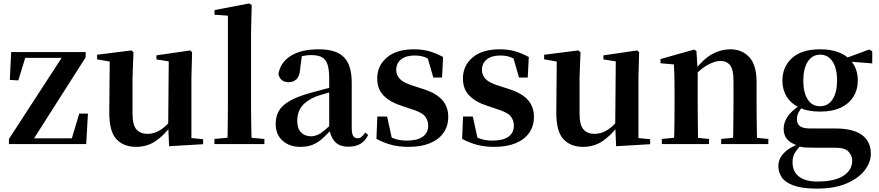

<svg xmlns="http://www.w3.org/2000/svg" viewBox="-20 -839 5119 1118"><path d="M32.1 0V-29.9L351.2 -521.1V-491.9L343.2 -502.1H231.7H96.9L132.7 -521.1L86.6 -370.7L37.1 -373.9L45.1 -535.7H478.7V-505.1L165.8 -13.9L170.3 -52.5L172.8 -33.6H286.8H422L393.4 -17.1L441.4 -177.5H492L482 0Z M772.7 16.2Q699.1 16.2 657.2 -29.3Q615.3 -74.7 616.3 -187.9L619 -497.7L649 -475.4L545.4 -493.5V-520.2L745 -545.4L757.2 -534.8L751.7 -388.7V-177.8Q751.7 -111 774.7 -85.3Q797.7 -59.5 838.8 -59.5Q881.7 -59.5 919.5 -85.8Q957.3 -112.1 986.6 -153.8L1020.2 -103H973Q935.4 -51 885.8 -17.4Q836.2 16.2 772.7 16.2ZM964.6 12.4 959.4 -109.4V-111.9L962.6 -481.6L890.7 -493.2V-516.6L1087.9 -545.4L1098.6 -534.8L1094.6 -388.7V-35L1162.6 -28.5V0.7Z M1228.5 0V-29.9L1340.2 -40.2H1403L1519.6 -29.9V0ZM1304.1 0Q1305.1 -35.1 1305.6 -75.2Q1306.1 -115.3 1306.6 -156.4Q1307.1 -197.6 1307.1 -234.8V-747.8L1229 -753.3V-780.3L1430.6 -819L1445.6 -810L1441.8 -650.9V-234.8Q1441.8 -197.6 1442.3 -156.4Q1442.8 -115.3 1443.7 -75.2Q1444.6 -35.1 1445.6 0Z M1728.6 16.2Q1666.2 16.2 1625.8 -19.4Q1585.3 -54.9 1585.3 -117.6Q1585.3 -161.2 1604 -193.6Q1622.7 -226.1 1667.1 -251.5Q1711.6 -277 1787.4 -297.9Q1826.8 -309.4 1876.4 -322Q1926 -334.6 1966 -344.4V-318.9Q1926 -308.9 1886 -297.6Q1845.9 -286.4 1819.1 -276.7Q1765.3 -254.9 1738.1 -220.6Q1710.8 -186.4 1710.8 -135.9Q1710.8 -90.4 1733.1 -67.9Q1755.3 -45.3 1792 -45.3Q1808.3 -45.3 1826.7 -52.6Q1845.1 -59.9 1869.4 -79.7Q1893.8 -99.4 1927.3 -135.5L1942.8 -82.4H1907.7Q1878.6 -50.6 1853.2 -28.7Q1827.7 -6.8 1798.4 4.7Q1769 16.2 1728.6 16.2ZM2008.1 15.2Q1956.6 15.2 1929.9 -14.2Q1903.2 -43.6 1896.9 -94V-96.5V-381.4Q1896.9 -434.7 1886.8 -464.5Q1876.7 -494.3 1853.6 -506.3Q1830.5 -518.3 1792 -518.3Q1766.4 -518.3 1739.3 -512.2Q1712.2 -506.1 1675.8 -491.2L1738.1 -516.3L1727.9 -439.2Q1725.3 -395.9 1706.6 -378Q1687.8 -360.2 1662.3 -360.2Q1613.1 -360.2 1601.2 -406.5Q1610.9 -473.5 1671.4 -512.7Q1731.9 -551.9 1837.1 -551.9Q1937.4 -551.9 1982.7 -505.9Q2028.1 -459.8 2028.1 -356.2V-94.8Q2028.1 -60.3 2036.8 -47Q2045.6 -33.8 2061.7 -33.8Q2073.3 -33.8 2083.3 -40.9Q2093.3 -48.1 2106.7 -67.2L2123.9 -53.4Q2106 -17.5 2078.2 -1.1Q2050.4 15.2 2008.1 15.2Z M2359.3 16.2Q2304.6 16.2 2259.7 4.5Q2214.8 -7.2 2171.9 -30.3L2177.2 -160.4H2234.1L2264.6 -20.6L2216.6 -26V-62Q2248.7 -41.1 2278.9 -30.7Q2309.2 -20.4 2349.8 -20.4Q2410.1 -20.4 2441.7 -43Q2473.2 -65.7 2473.2 -107.2Q2473.2 -140.9 2452.7 -164Q2432.1 -187.1 2371.5 -204.9L2315.7 -223.9Q2250.9 -244.5 2213.7 -282.6Q2176.5 -320.7 2176.5 -382Q2176.5 -455.6 2232.2 -503.8Q2287.9 -551.9 2391.2 -551.9Q2439.5 -551.9 2478.9 -540.7Q2518.2 -529.5 2560.1 -507.2L2554.1 -387.7H2503.1L2464.6 -521.5L2507 -507.8V-477Q2476.7 -497.5 2452.1 -506.7Q2427.5 -515.8 2393.8 -515.8Q2344 -515.8 2315.6 -493.1Q2287.2 -470.4 2287.2 -431.8Q2287.2 -401.6 2308.6 -379.1Q2329.9 -356.6 2386.8 -339.1L2442.9 -321.1Q2520.8 -296.3 2555.4 -256.6Q2590.1 -217 2590.1 -158.3Q2590.1 -105.4 2562.8 -66.1Q2535.4 -26.7 2484 -5.3Q2432.6 16.2 2359.3 16.2Z M2858.3 16.2Q2803.6 16.2 2758.7 4.5Q2713.8 -7.2 2670.9 -30.3L2676.2 -160.4H2733.1L2763.6 -20.6L2715.6 -26V-62Q2747.7 -41.1 2777.9 -30.7Q2808.2 -20.4 2848.8 -20.4Q2909.1 -20.4 2940.7 -43Q2972.2 -65.7 2972.2 -107.2Q2972.2 -140.9 2951.7 -164Q2931.1 -187.1 2870.5 -204.9L2814.7 -223.9Q2749.9 -244.5 2712.7 -282.6Q2675.5 -320.7 2675.5 -382Q2675.5 -455.6 2731.2 -503.8Q2786.9 -551.9 2890.2 -551.9Q2938.5 -551.9 2977.9 -540.7Q3017.2 -529.5 3059.1 -507.2L3053.1 -387.7H3002.1L2963.6 -521.5L3006 -507.8V-477Q2975.7 -497.5 2951.1 -506.7Q2926.5 -515.8 2892.8 -515.8Q2843 -515.8 2814.6 -493.1Q2786.2 -470.4 2786.2 -431.8Q2786.2 -401.6 2807.6 -379.1Q2828.9 -356.6 2885.8 -339.1L2941.9 -321.1Q3019.8 -296.3 3054.4 -256.6Q3089.1 -217 3089.1 -158.3Q3089.1 -105.4 3061.8 -66.1Q3034.4 -26.7 2983 -5.3Q2931.6 16.2 2858.3 16.2Z M3375.7 16.2Q3302.1 16.2 3260.2 -29.3Q3218.3 -74.7 3219.3 -187.9L3222 -497.7L3252 -475.4L3148.4 -493.5V-520.2L3348 -545.4L3360.2 -534.8L3354.7 -388.7V-177.8Q3354.7 -111 3377.7 -85.3Q3400.7 -59.5 3441.8 -59.5Q3484.7 -59.5 3522.5 -85.8Q3560.3 -112.1 3589.6 -153.8L3623.2 -103H3576Q3538.4 -51 3488.8 -17.4Q3439.2 16.2 3375.7 16.2ZM3567.6 12.4 3562.4 -109.4V-111.9L3565.6 -481.6L3493.7 -493.2V-516.6L3690.9 -545.4L3701.6 -534.8L3697.6 -388.7V-35L3765.6 -28.5V0.7Z M3834 0V-29.9L3939.6 -40.2H4002.7L4108.6 -29.9V0ZM3904.2 0Q3905.9 -25.5 3906.4 -67.4Q3906.9 -109.4 3907.4 -154.8Q3907.9 -200.3 3907.9 -234.8V-310.2Q3907.9 -360 3907 -393.7Q3906.2 -427.5 3904.2 -463.8L3826.1 -470.7V-495.2L4022.2 -550.4L4035.2 -541.7L4042.6 -428V-425.6V-234.8Q4042.6 -200.3 4043.1 -154.8Q4043.6 -109.4 4044.1 -67.4Q4044.6 -25.5 4045.6 0ZM4179.3 0V-29.9L4283.2 -40.2H4345.8L4453.9 -29.9V0ZM4248 0Q4249 -25.5 4249.5 -66.9Q4250 -108.4 4250.5 -153.8Q4251 -199.3 4251 -234.8V-369.8Q4251 -433.2 4231.6 -458.7Q4212.2 -484.2 4174.2 -484.2Q4143.6 -484.2 4099.8 -460.5Q4056.1 -436.8 4010.5 -383.3L4005.6 -425.7H4020.9Q4077.1 -497.3 4127.7 -524.6Q4178.3 -551.9 4232.5 -551.9Q4301.6 -551.9 4343.5 -505.8Q4385.5 -459.6 4385.5 -360.5V-234.8Q4385.5 -199.3 4386 -153.8Q4386.5 -108.4 4387.3 -66.9Q4388.2 -25.5 4389.2 0Z M4737.8 259.3Q4651.7 259.3 4602.2 241.5Q4552.8 223.8 4532.5 193.9Q4512.2 164.1 4512.2 128Q4512.2 85.1 4546.1 50.6Q4579.9 16.2 4648.3 -7.2L4651.4 -0.8Q4623.7 27 4609.3 49.7Q4594.9 72.4 4594.9 106.1Q4594.9 160.8 4632.7 189.4Q4670.5 218 4738.1 218Q4840.2 218 4891.3 184.5Q4942.4 151 4942.4 95.5Q4942.4 68.3 4921.4 44.8Q4900.4 21.2 4845.8 21.2H4730.7Q4692.6 21.2 4669.6 19.9Q4646.7 18.5 4625.4 11.6V8.1Q4543.1 -15.7 4543.1 -88.6Q4543.1 -123.2 4564.3 -157.2Q4585.5 -191.1 4639.2 -227.3V-236.3L4658.8 -226.5Q4639.3 -202.1 4629.8 -184.1Q4620.3 -166 4620.3 -143Q4620.3 -118.4 4637.9 -104.7Q4655.6 -91 4695.8 -91H4842.1Q4917.5 -91 4963.2 -72.5Q5008.8 -54 5029.9 -21.1Q5050.9 11.8 5050.9 55.3Q5050.9 106.6 5014.4 153.4Q4978 200.2 4908 229.8Q4838 259.3 4737.8 259.3ZM4755.3 -189.2Q4683.3 -189.2 4634.3 -212.6Q4585.4 -236.1 4560.6 -276.7Q4535.8 -317.3 4535.8 -369.1Q4535.8 -449.4 4591.6 -500.6Q4647.5 -551.9 4756.1 -551.9Q4814.8 -551.9 4857.7 -536.6Q4900.6 -521.4 4926.6 -494L4930.7 -489.8Q4974.9 -443.3 4974.9 -369.1Q4974.9 -317.3 4949.9 -276.7Q4925 -236.1 4876.4 -212.6Q4827.8 -189.2 4755.3 -189.2ZM4755.1 -220.4Q4802.1 -220.4 4828.1 -260.8Q4854.1 -301.2 4854.1 -369.4Q4854.1 -441.2 4827.8 -481Q4801.4 -520.7 4756.3 -520.7Q4710 -520.7 4683.8 -480.5Q4657.5 -440.2 4657.5 -369.1Q4657.5 -300.9 4682.9 -260.6Q4708.3 -220.4 4755.1 -220.4ZM4893.2 -482.9V-498.4H4899.2L5041.6 -550.8L5059 -539.8V-469.9Z"/></svg>

Font: Source Han Serif JP VF
Style: Regular
Weight: 250
Designer: Ryoko NISHIZUKA 西塚涼子 (kana & ideographs); Frank Grießhammer (Latin, Greek & Cyrillic); Wenlong ZHANG 张文龙 (bopomofo); San
Foundry: Adobe
Version: Version 2.001;hotconv 1.1.0;makeotfexe 2.6.0